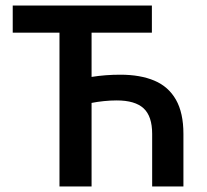

<svg xmlns="http://www.w3.org/2000/svg" viewBox="-20 -674 747 694"><path d="M195 0V-556H26V-654H529V-556H311V-396Q336 -400 362 -402Q388 -404 415 -404Q487 -404 538 -382.5Q589 -361 616 -313.5Q643 -266 643 -190V0H530V-190Q530 -254 499 -282.5Q468 -311 402 -311Q379 -311 355 -308.5Q331 -306 311 -302V0Z"/></svg>

Font: Source Sans 3 SemiBold
Style: Regular
Weight: 600
Designer: Paul D. Hunt
Foundry: Adobe
Version: Version 3.046;hotconv 1.0.118;makeotfexe 2.5.65603